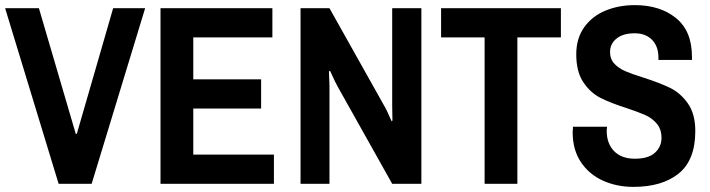

<svg xmlns="http://www.w3.org/2000/svg" viewBox="-20 -718 2774 750"><path d="M209 0 0 -686H132L276 -195H280L422 -686H547L338 0Z M607 -686H1044V-572H735V-408H1000V-294H735V-114H1050V0H607Z M1154 -686H1267L1479 -308Q1489 -292 1510 -244L1513 -247L1512 -304V-686H1626V0H1512L1300 -378Q1292 -391 1269 -442L1265 -439L1267 -382V0H1154Z M1873 0V-572H1703V-686H2171V-572H2001V0Z M2454 12Q2389 12 2335 -12.5Q2281 -37 2249 -85Q2217 -133 2217 -201Q2217 -210 2218 -214V-223H2351V-218Q2350 -215 2350 -207Q2350 -157 2379 -127.5Q2408 -98 2460 -98Q2513 -98 2538.5 -121.5Q2564 -145 2564 -179Q2564 -213 2546 -234.5Q2528 -256 2501.5 -268Q2475 -280 2427 -296Q2364 -316 2325 -336Q2286 -356 2258.5 -397Q2231 -438 2231 -506Q2231 -568 2262 -611.5Q2293 -655 2345 -676.5Q2397 -698 2460 -698Q2558 -698 2620.5 -647.5Q2683 -597 2683 -496V-484H2552V-493Q2552 -537 2527 -562.5Q2502 -588 2459 -588Q2414 -588 2388.5 -567.5Q2363 -547 2363 -515Q2363 -487 2380 -469Q2397 -451 2422.5 -440Q2448 -429 2493 -415Q2558 -394 2598 -374.5Q2638 -355 2667 -314Q2696 -273 2696 -206Q2696 -93 2631.5 -40.5Q2567 12 2454 12Z"/></svg>

Font: AXENEO7
Style: Regular
Weight: 400
Designer: Hector Gatti, Simon Guibord
Foundry: Omnibus-Type, Jean-Christophe Thérien
Version: Version 1.000